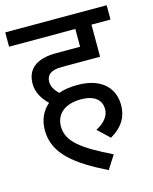

<svg xmlns="http://www.w3.org/2000/svg" viewBox="-114 -698 723 907"><g transform="rotate(-15 248.0 -244.5)"><path d="M297 -66 354 -12C417 -49 440 -95 440 -150C440 -226 389 -294 265 -294C232 -294 201 -290 173 -280C154 -297 140 -319 140 -342C140 -377 164 -395 216 -395H403V-552H496V-622H0V-552H324V-465H207C109 -465 62 -425 62 -354C62 -312 82 -278 114 -247C81 -219 61 -179 61 -126C61 -10 157 60 304 133L346 67C207 -1 139 -49 139 -124C139 -185 184 -224 263 -224C334 -224 362 -191 362 -150C362 -117 339 -88 297 -66Z"/></g></svg>

Font: Noto Sans Devanagari SemiCondensed
Style: Regular
Weight: 400
Width: 4
Designer: Jelle Bosma - Monotype Design Team
Foundry: Monotype Imaging Inc.
Version: Version 2.004